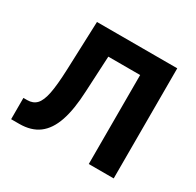

<svg xmlns="http://www.w3.org/2000/svg" viewBox="-121 -665 817 801"><g transform="rotate(30 287.0 -265.0)"><path d="M22.5 -102.5H41Q68.8 -102.5 85.2 -119.9Q101.6 -137.2 109.9 -178.7Q118.2 -220.2 121.1 -295.9L129.9 -530.3H516.6V0H396.5V-428.7H243.2L234.4 -256.8Q230.5 -167.5 211.2 -111.1Q191.9 -54.7 155.3 -27.3Q118.7 0 61.5 0H22.5Z"/></g></svg>

Font: WEMIX Pretendard SemiBold
Style: Regular
Weight: 600
Designer: Base glyphs from Inter by Rasmus Andersson; Hangeul glyphs from Noto Sans CJK(Source Han Sans) by Jang Soo-young and Kan
Foundry: Kil Hyung-jin
Version: Version 1.000